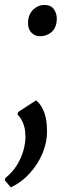

<svg xmlns="http://www.w3.org/2000/svg" viewBox="-45 -532 282 800"><path d="M0 249 -25 219 -23 210Q7 186 25.5 156Q44 126 52.5 95.2Q61 64.5 61 39Q61 15.5 56.5 -2.5Q52 -20.5 44.5 -33.2Q37 -46 28 -54.5L30 -65L105.5 -114Q128 -95 139.5 -63Q151 -31 151 17Q151 61.5 132 107Q113 152.5 79 190Q45 227.5 0 249ZM72 -442Q74 -474.5 94.5 -493Q115 -511.5 139 -511.5Q167.5 -511.5 180.2 -492.8Q193 -474 191.5 -448.5Q189 -414 168.8 -397.5Q148.5 -381 122 -381Q99.5 -381 84.8 -397.2Q70 -413.5 72 -442Z"/></svg>

Font: Merriweather 24pt SemiCondensed
Style: Italic
Weight: 400
Width: 4
Italic angle: -7.8°
Designer: Eben Sorkin
Foundry: Eben Sorkin
Version: Version 2.101